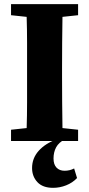

<svg xmlns="http://www.w3.org/2000/svg" viewBox="-20 -677 428 922"><path d="M33 -604V-657H355V-604L280 -596Q279 -535 278.5 -472.5Q278 -410 278 -347V-311Q278 -249 278.5 -186.5Q279 -124 280 -62L355 -54V0H33V-54L108 -62Q110 -123 110 -185Q110 -247 110 -310V-347Q110 -409 110 -471.5Q110 -534 108 -596ZM235 225Q185 225 159.5 197.5Q134 170 134 130Q134 83 165.5 47.5Q197 12 252 -8V-9H293Q262 7 249.5 30.5Q237 54 237 84Q237 113 251.5 128Q266 143 290 143Q315 143 336 132L350 178Q328 201 297.5 213Q267 225 235 225Z"/></svg>

Font: Source Serif 4
Style: Bold
Weight: 700
Designer: Frank Grießhammer
Foundry: Adobe
Version: Version 4.005;hotconv 1.1.0;makeotfexe 2.6.0